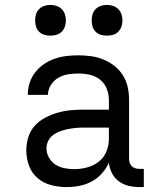

<svg xmlns="http://www.w3.org/2000/svg" viewBox="-20 -753 640 781"><path d="M251 8H250Q219 8 188 0Q157 -8 133 -28.5Q109 -49 98 -79Q87 -109 87 -141Q87 -168 95 -194.5Q103 -221 121 -241Q139 -261 163.5 -274Q188 -287 214 -294.5Q240 -302 266.5 -304.5Q293 -307 321 -307H423V-347Q423 -370 414 -392.5Q405 -415 386.5 -429.5Q368 -444 345 -449Q322 -454 298 -454Q277 -454 256 -450.5Q235 -447 217 -436.5Q199 -426 187 -407Q175 -388 175 -367H93Q93 -392 100.5 -415.5Q108 -439 123 -458.5Q138 -478 158.5 -492Q179 -506 202 -514Q225 -522 249.5 -525Q274 -528 298 -528Q324 -528 350 -524.5Q376 -521 400.5 -511Q425 -501 445.5 -485Q466 -469 480 -446.5Q494 -424 499.5 -398.5Q505 -373 505 -347V-108Q505 -99 507.5 -91Q510 -83 516 -77Q522 -71 530.5 -68.5Q539 -66 547 -66H565V8H547Q525 8 503.5 3Q482 -2 464 -15Q446 -28 435.5 -48.5Q425 -69 423 -91Q412 -67 394 -47Q376 -27 352.5 -14.5Q329 -2 303 3Q277 8 251 8ZM282 -65Q308 -65 334.5 -72Q361 -79 382 -95.5Q403 -112 413 -137Q423 -162 423 -189V-234H321Q304 -234 288 -232.5Q272 -231 256.5 -228Q241 -225 225.5 -219.5Q210 -214 197 -204.5Q184 -195 176.5 -180.5Q169 -166 169 -150Q169 -130 179 -112Q189 -94 205.5 -83.5Q222 -73 242 -69Q262 -65 282 -65ZM415 -608Q402 -608 390 -611.5Q378 -615 369 -624Q360 -633 356.5 -645Q353 -657 353 -670Q353 -683 356.5 -695Q360 -707 369 -716Q378 -725 390 -729Q402 -733 415 -733Q428 -733 440 -729Q452 -725 461 -716Q470 -707 474 -695Q478 -683 478 -670Q478 -657 474 -645Q470 -633 461 -624Q452 -615 440 -611.5Q428 -608 415 -608ZM185 -608Q172 -608 160 -611.5Q148 -615 139 -624Q130 -633 126.5 -645Q123 -657 123 -670Q123 -683 126.5 -695Q130 -707 139 -716Q148 -725 160 -729Q172 -733 185 -733Q198 -733 210 -729Q222 -725 231 -716Q240 -707 244 -695Q248 -683 248 -670Q248 -657 244 -645Q240 -633 231 -624Q222 -615 210 -611.5Q198 -608 185 -608Z"/></svg>

Font: Iosevka Plex Etoile
Style: Regular
Weight: 400
Designer: Belleve Invis
Foundry: Belleve Invis
Version: Version 25.1.1; ttfautohint (v1.8.4)